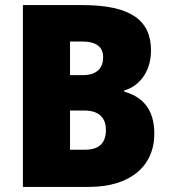

<svg xmlns="http://www.w3.org/2000/svg" viewBox="-20 -734 671 754"><path d="M304 -714H70V0H330C488 0 586 -79 586 -209C586 -313 532 -356 468 -374V-379C522 -393 573 -448 573 -536C573 -654 494 -714 304 -714ZM305 -439H255V-571H302C358 -571 385 -550 385 -509C385 -467 361 -439 305 -439ZM255 -300H311C373 -300 396 -267 396 -224C396 -176 373 -146 314 -146H255Z"/></svg>

Font: Noto Sans Devanagari SemiCondensed Black
Style: Regular
Weight: 900
Width: 4
Designer: Jelle Bosma - Monotype Design Team
Foundry: Monotype Imaging Inc.
Version: Version 2.004